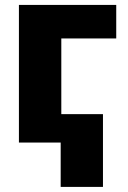

<svg xmlns="http://www.w3.org/2000/svg" viewBox="-20 -565 508 761"><path d="M55 0V-545.5H440.7V-412.6H223V-112.6H388.1V175.8H220.5V0Z"/></svg>

Font: Inter P Extra Bold
Style: Regular
Weight: 800
Designer: Rasmus Andersson
Foundry: rsms
Version: Version 3.018;git-588b23468